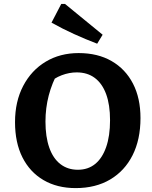

<svg xmlns="http://www.w3.org/2000/svg" viewBox="-20 -952 781 984"><path d="M368 12Q273 12 203 -29Q133 -70 95 -145.5Q57 -221 57 -326Q57 -432 99 -512Q141 -592 214.5 -636Q288 -680 383 -680Q481 -680 552 -639Q623 -598 661.5 -523.5Q700 -449 700 -347Q700 -237 659.5 -156.5Q619 -76 544.5 -32Q470 12 368 12ZM379 -82Q431 -82 467.5 -111.5Q504 -141 524 -198Q544 -255 544 -336Q544 -415 524 -469.5Q504 -524 466 -552.5Q428 -581 373 -581Q335 -581 296.5 -566.5Q258 -552 223 -521L280 -587Q213 -467 213 -329Q213 -251 232.5 -195.5Q252 -140 289.5 -111Q327 -82 379 -82ZM478 -728Q418 -751 359.5 -777.5Q301 -804 244 -836L294 -932H313L506 -774Z"/></svg>

Font: Piazzolla Thin ExtraBold
Style: Regular
Weight: 800
Version: Version 2.005